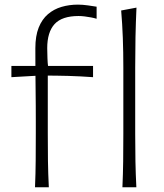

<svg xmlns="http://www.w3.org/2000/svg" viewBox="-20 -794 696 814"><path d="M128.4 0Q130.9 -58.1 131.3 -112.1Q131.8 -166 131.8 -229.5V-279.8Q131.8 -312 131.6 -346.4Q131.3 -380.9 130.9 -418.7Q130.4 -456.5 130.1 -499Q129.9 -541.5 129.9 -589.8Q129.9 -641.6 144 -677Q158.2 -712.4 183.3 -733.9Q208.5 -755.4 241.2 -764.9Q273.9 -774.4 310.5 -774.4Q329.6 -774.4 352.5 -771.2Q375.5 -768.1 389.6 -765.6V-714.4Q378.9 -717.8 365.7 -720.2Q352.5 -722.7 338.9 -724.4Q325.2 -726.1 313 -726.1Q242.7 -726.1 211.4 -691.9Q180.2 -657.7 180.2 -589.8Q180.2 -569.8 181.2 -547.1Q182.1 -524.4 183.6 -514.6L182.6 -498V-229.5Q182.6 -166 183.3 -112.1Q184.1 -58.1 187 0ZM28.3 -466.8V-514.6H374.5V-466.8Q321.3 -470.7 269 -472.2Q216.8 -473.6 164.6 -473.6H147ZM499 0H558.1Q555.2 -57.1 554.2 -110.1Q553.2 -163.1 553.2 -226.1V-507.8Q553.2 -574.2 554.4 -636.5Q555.7 -698.7 558.6 -761.7L493.7 -749.5Q498.5 -693.4 500.7 -633.3Q502.9 -573.2 502.9 -507.8V-226.1Q502.9 -163.1 502.2 -110.1Q501.5 -57.1 499 0Z"/></svg>

Font: Pinar-VF
Style: Regular
Weight: 300
Designer: Amin Abedi
Version: Version 3.0